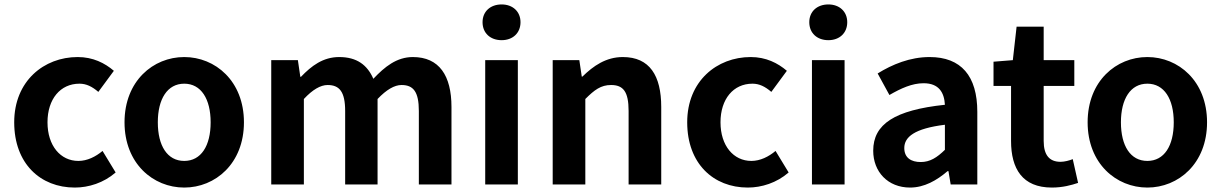

<svg xmlns="http://www.w3.org/2000/svg" viewBox="-20 -831 5502 865"><path d="M317 14C379 14 447 -7 501 -54L442 -151C411 -125 373 -106 333 -106C253 -106 194 -174 194 -280C194 -385 252 -454 338 -454C369 -454 395 -441 423 -417L493 -512C452 -547 399 -574 330 -574C178 -574 44 -466 44 -280C44 -94 162 14 317 14Z M810 14C950 14 1079 -94 1079 -280C1079 -466 950 -574 810 -574C670 -574 541 -466 541 -280C541 -94 670 14 810 14ZM810 -106C734 -106 691 -174 691 -280C691 -385 734 -454 810 -454C886 -454 929 -385 929 -280C929 -174 886 -106 810 -106Z M1202 0H1349V-385C1388 -427 1424 -448 1456 -448C1509 -448 1535 -418 1535 -331V0H1681V-385C1721 -427 1757 -448 1789 -448C1842 -448 1867 -418 1867 -331V0H2014V-349C2014 -490 1959 -574 1840 -574C1767 -574 1713 -530 1662 -476C1635 -538 1588 -574 1508 -574C1435 -574 1383 -534 1336 -485H1333L1322 -560H1202Z M2166 0H2313V-560H2166ZM2240 -650C2290 -650 2325 -682 2325 -731C2325 -779 2290 -811 2240 -811C2189 -811 2154 -779 2154 -731C2154 -682 2189 -650 2240 -650Z M2470 0H2617V-385C2658 -426 2687 -448 2733 -448C2788 -448 2812 -418 2812 -331V0H2959V-349C2959 -490 2907 -574 2786 -574C2710 -574 2653 -534 2604 -486H2601L2590 -560H2470Z M3349 14C3411 14 3479 -7 3533 -54L3474 -151C3443 -125 3405 -106 3365 -106C3285 -106 3226 -174 3226 -280C3226 -385 3284 -454 3370 -454C3401 -454 3427 -441 3455 -417L3525 -512C3484 -547 3431 -574 3362 -574C3210 -574 3076 -466 3076 -280C3076 -94 3194 14 3349 14Z M3638 0H3785V-560H3638ZM3712 -650C3762 -650 3797 -682 3797 -731C3797 -779 3762 -811 3712 -811C3661 -811 3626 -779 3626 -731C3626 -682 3661 -650 3712 -650Z M4080 14C4144 14 4200 -18 4249 -60H4253L4263 0H4383V-327C4383 -489 4310 -574 4168 -574C4080 -574 4000 -541 3934 -500L3987 -403C4039 -433 4089 -456 4141 -456C4210 -456 4234 -414 4237 -359C4011 -335 3914 -272 3914 -152C3914 -57 3980 14 4080 14ZM4128 -101C4085 -101 4054 -120 4054 -164C4054 -214 4100 -252 4237 -269V-156C4201 -121 4170 -101 4128 -101Z M4719 14C4768 14 4807 3 4837 -7L4813 -114C4798 -108 4776 -102 4758 -102C4708 -102 4682 -132 4682 -196V-444H4820V-560H4682V-711H4560L4543 -560L4456 -553V-444H4535V-196C4535 -71 4586 14 4719 14Z M5149 14C5289 14 5418 -94 5418 -280C5418 -466 5289 -574 5149 -574C5009 -574 4880 -466 4880 -280C4880 -94 5009 14 5149 14ZM5149 -106C5073 -106 5030 -174 5030 -280C5030 -385 5073 -454 5149 -454C5225 -454 5268 -385 5268 -280C5268 -174 5225 -106 5149 -106Z"/></svg>

Font: Source Han Sans JP
Style: Bold
Weight: 700
Designer: Ryoko NISHIZUKA 西塚涼子 (kana, bopomofo & ideographs); Paul D. Hunt (Latin, Greek & Cyrillic); Sandoll Communications 산돌커뮤니
Foundry: Adobe
Version: Version 2.002;hotconv 1.0.116;makeotfexe 2.5.65601